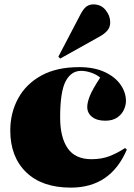

<svg xmlns="http://www.w3.org/2000/svg" viewBox="-20 -844 615 878"><path d="M304 14Q172 14 99.5 -56.5Q27 -127 27 -247Q27 -328 63 -394Q99 -460 169 -498.5Q239 -537 342 -537Q411 -537 459 -514.5Q507 -492 531.5 -456.5Q556 -421 556 -382Q556 -363 546.5 -342Q537 -321 516 -306.5Q495 -292 461 -292Q423 -292 401 -309.5Q379 -327 379 -355Q379 -375 390.5 -404.5Q402 -434 438 -489Q422 -503 397.5 -511.5Q373 -520 351 -520Q305 -520 280 -472Q255 -424 255 -307Q255 -216 289.5 -166Q324 -116 398 -116Q444 -116 479.5 -129.5Q515 -143 552 -167L560 -160Q486 14 304 14ZM255 -576 247 -585 349 -780Q363 -806 376.5 -815Q390 -824 407 -824Q442 -824 463 -798Q484 -772 484 -742Q484 -720 471.5 -705Q459 -690 436 -677Z"/></svg>

Font: Literata 72pt Black
Style: Regular
Weight: 900
Designer: Latin by Veronika Burian and Jose Scaglione. Greek by Irene Vlachou. Cyrillic by Vera Evstafieva.
Foundry: TypeTogether
Version: Version 3.002